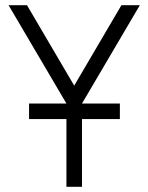

<svg xmlns="http://www.w3.org/2000/svg" viewBox="-20 -720 571 740"><path d="M13 -700 236 -321V0H296V-321L519 -700H448L266 -390L84 -700ZM92 -261H442V-321H92Z"/></svg>

Font: Unageo Variable
Style: Regular
Weight: 300
Designer: Richard Sepsi
Foundry: Richard Sepsi
Version: Version 2.200